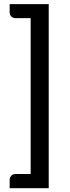

<svg xmlns="http://www.w3.org/2000/svg" viewBox="-20 -791 350 960"><path d="M223.6 -770.5V149.9H28.3V107.4Q28.3 95.7 36.6 87.4Q44.9 79.1 57.6 79.1H133.3V-700.2H57.6Q44.9 -700.2 36.6 -708.5Q28.3 -716.8 28.3 -728V-770.5Z"/></svg>

Font: Lato-SemiBold
Style: Regular
Weight: 500
Designer: Lukasz Dziedzic with Adam Twardoch and Botio Nikoltchev
Foundry: tyPoland Lukasz Dziedzic
Version: ""